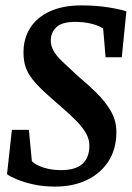

<svg xmlns="http://www.w3.org/2000/svg" viewBox="-20 -680 488 711"><path d="M183 11Q141 11 104.5 3Q68 -5 42 -16Q16 -27 6 -35L24 -199H87L98 -83Q112 -69 141 -59.5Q170 -50 206 -50Q260 -50 285.5 -73.5Q311 -97 311 -141Q311 -163 299.5 -184.5Q288 -206 265 -230Q242 -254 207 -284Q171 -315 144.5 -339.5Q118 -364 100.5 -386Q83 -408 75 -431.5Q67 -455 67 -486Q67 -538 92 -577Q117 -616 165 -638Q213 -660 281 -660Q335 -660 379.5 -653Q424 -646 448 -638L431 -468H371L362 -574Q345 -586 317 -592.5Q289 -599 259 -599Q209 -599 188.5 -579Q168 -559 168 -530Q168 -511 178 -492.5Q188 -474 211 -452Q234 -430 270 -397Q305 -368 337 -336.5Q369 -305 390 -269.5Q411 -234 411 -191Q411 -129 382.5 -84Q354 -39 303 -14Q252 11 183 11Z"/></svg>

Font: Faustina SemiBold
Style: Italic
Weight: 600
Italic angle: -8°
Designer: Alfonso Garcia
Foundry: http://www.omnibus-type.com
Version: Version 1.200